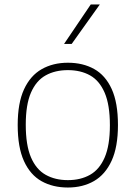

<svg xmlns="http://www.w3.org/2000/svg" viewBox="-20 -828 606 857"><path d="M283 9Q216 9 165.5 -19.2Q115 -47.5 87 -109Q59 -170.5 59 -270Q59 -368 87.2 -429.2Q115.5 -490.5 166 -519.2Q216.5 -548 283 -548Q350 -548 400.2 -520Q450.5 -492 478.5 -430.8Q506.5 -369.5 506.5 -270Q506.5 -172 478.2 -110.5Q450 -49 399.8 -20Q349.5 9 283 9ZM283 -24Q340 -24 382 -47.8Q424 -71.5 447.2 -125.2Q470.5 -179 470.5 -269Q470.5 -360 447.2 -414Q424 -468 382 -491.5Q340 -515 283 -515Q226 -515 183.8 -491.5Q141.5 -468 118.2 -414.5Q95 -361 95 -271.5Q95 -180 118.2 -125.8Q141.5 -71.5 183.8 -47.8Q226 -24 283 -24ZM266 -632 385 -808H425.5L300 -632Z"/></svg>

Font: Encode Sans Semi Expanded Thin
Style: Regular
Weight: 100
Width: 6
Designer: Multiple Designers
Foundry: Impallari Type
Version: Version 3.000; ttfautohint (v1.8.3) -l 8 -r 50 -G 200 -x 14 